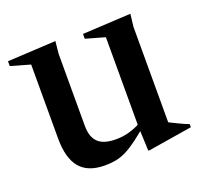

<svg xmlns="http://www.w3.org/2000/svg" viewBox="-96 -608 770 730"><g transform="rotate(-20 289.0 -243.0)"><path d="M191.5 -157Q191.5 -127 201.5 -107.5Q211.5 -88 232.2 -78.5Q253 -69 286.5 -69Q320.5 -69 351.2 -79.8Q382 -90.5 402.5 -105L411.5 -91.5Q375.5 -60 348.8 -40Q322 -20 300.2 -9Q278.5 2 257.8 6Q237 10 213 10Q144.5 10 112 -28.8Q79.5 -67.5 79.5 -147.5V-446.5L1 -469V-488.5L196.5 -499L191.5 -449ZM386 13.5 382 -82V-447L304.5 -469V-488.5L500 -499L494 -448.5V-62Q499 -59.5 508 -55Q517 -50.5 528 -45.2Q539 -40 549.8 -35.2Q560.5 -30.5 568.5 -27.5V-15L392.5 13.5Z"/></g></svg>

Font: Newsreader 60pt Medium
Style: Regular
Weight: 500
Designer: Hugues Gentile
Foundry: Production Type
Version: Version 1.003